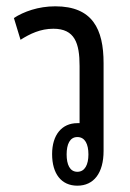

<svg xmlns="http://www.w3.org/2000/svg" viewBox="-20 -581 411 608"><path d="M308 -381C308 -489 273 -561 155 -561C101 -561 55 -544 24 -524L45 -455C75 -474 108 -490 149 -490C217 -490 232 -444 232 -372V-191C230 -191 227 -191 225 -191C176 -191 145 -154 145 -93C145 -31 174 7 225 7C277 7 308 -33 308 -103ZM225 -147C249 -147 260 -125 260 -92C260 -60 249 -37 225 -37C201 -37 191 -60 191 -92C191 -124 201 -147 225 -147Z"/></svg>

Font: Noto Sans Thai Looped ExtraCondensed
Style: Regular
Weight: 400
Width: 2
Designer: Sasikarn Vongin, Ben Mitchell
Foundry: The Fontpad Ltd
Version: Version 1.001